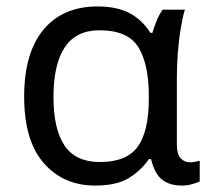

<svg xmlns="http://www.w3.org/2000/svg" viewBox="-20 -566 655 596"><path d="M275 10Q177 10 116 -59.5Q55 -129 55 -266Q55 -402 115 -474Q175 -546 283 -546Q342 -546 381.5 -525.5Q421 -505 447 -464H453Q458 -481 466 -501Q474 -521 485 -536H554Q547 -514 541 -478Q535 -442 532 -402Q529 -362 529 -326V-118Q529 -87 541 -74.5Q553 -62 570 -62Q578 -62 587 -64Q596 -66 600 -67V-3Q593 1 577 5.5Q561 10 544 10Q507 10 483.5 -8Q460 -26 449 -72H442Q419 -38 381 -14Q343 10 275 10ZM290 -63Q373 -63 407.5 -110.5Q442 -158 442 -261V-267Q442 -367 409.5 -419.5Q377 -472 289 -472Q216 -472 181 -419Q146 -366 146 -265Q146 -165 180.5 -114Q215 -63 290 -63Z"/></svg>

Font: Noto IKEA Latin
Style: Regular
Weight: 400
Designer: Monotype Design Team
Foundry: Monotype Imaging Inc.
Version: Version 1.0